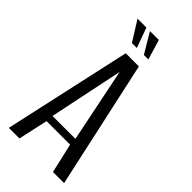

<svg xmlns="http://www.w3.org/2000/svg" viewBox="-233 -786 838 838"><g transform="rotate(45 185.5 -367.0)"><path d="M15.1 0 145.7 -591H226.9L356.2 0H287.5L256 -137.3H110.8L80.6 0ZM113.2 -171.5H254.6L184.6 -514.4ZM234.7 -641.7H207.1L152 -734.2H206.8ZM163.8 -641.7H133.2L75.3 -734.2H130.1Z"/></g></svg>

Font: Alumni Sans SC Thin
Style: Regular
Weight: 100
Designer: Robert E. Leuschke
Foundry: Robert E. Leuschke
Version: Version 1.018